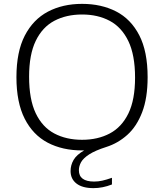

<svg xmlns="http://www.w3.org/2000/svg" viewBox="-20 -769 848 993"><path d="M463.5 204Q406 204 375.5 180.2Q345 156.5 345 115.5Q345 85 360.5 58.2Q376 31.5 415 9H405.5Q303 9 226.5 -31.2Q150 -71.5 107.5 -155.5Q65 -239.5 65 -370Q65 -501 108.2 -584.8Q151.5 -668.5 228 -708.8Q304.5 -749 404.5 -749Q504 -749 580.5 -709.8Q657 -670.5 700.2 -586.8Q743.5 -503 743.5 -370Q743.5 -262 715.2 -188.5Q687 -115 638.5 -71.5Q590 -28 530 -9Q472 9.5 441.2 29.5Q410.5 49.5 399.2 70Q388 90.5 388 111.5Q388 170 467 170Q488.5 170 509.5 165.2Q530.5 160.5 559 150.5V185Q511 204 463.5 204ZM404.5 -46Q486 -46 547.8 -78.8Q609.5 -111.5 644 -182.2Q678.5 -253 678.5 -367.5Q678.5 -484.5 643.8 -556.5Q609 -628.5 547.5 -661.2Q486 -694 404.5 -694Q323 -694 261.2 -661.5Q199.5 -629 165 -558Q130.5 -487 130.5 -372.5Q130.5 -255 164.8 -183.2Q199 -111.5 260.8 -78.8Q322.5 -46 404.5 -46Z"/></svg>

Font: Encode Sans Expanded Expanded Light
Style: Regular
Weight: 300
Width: 7
Designer: Multiple Designers
Foundry: Impallari Type
Version: Version 3.000; ttfautohint (v1.8.3) -l 8 -r 50 -G 200 -x 14 